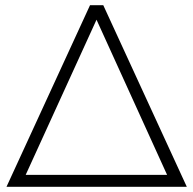

<svg xmlns="http://www.w3.org/2000/svg" viewBox="-20 -720 745 740"><path d="M700 0H5L327 -700H378ZM624 -46 352 -644 79 -46Z"/></svg>

Font: Goldbeck Next Light
Style: Regular
Weight: 300
Designer: Julieta Ulanovsky
Foundry: Julieta Ulanovsky
Version: Version 7.200